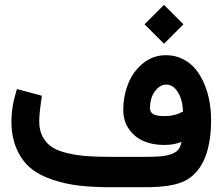

<svg xmlns="http://www.w3.org/2000/svg" viewBox="-20 -783 931 803"><path d="M442.9 0Q368.7 0 310.3 -6.8Q252 -13.7 197.3 -32.2Q142.6 -50.8 106.7 -81.1Q70.8 -111.3 49.3 -160.9Q27.8 -210.4 27.8 -276.9Q27.8 -332.5 45.4 -392.1L50.8 -410.6L68.8 -405.8L138.2 -387.2L155.3 -382.3L152.8 -365.2Q144 -306.6 144 -275.9Q144 -237.8 158.7 -210.7Q173.3 -183.6 198 -167.5Q222.7 -151.4 263.4 -142.1Q304.2 -132.8 346.7 -129.9Q389.2 -127 449.7 -127H590.8Q629.9 -127 655 -129.6Q680.2 -132.3 699 -139.4Q717.8 -146.5 726.8 -158.7Q735.8 -170.9 738.8 -189.5Q718.8 -182.1 702.9 -179.4Q687 -176.8 664.1 -176.8Q619.1 -176.8 581.5 -192.6Q543.9 -208.5 519.8 -242.4Q495.6 -276.4 495.6 -323.2Q495.6 -382.3 516.6 -434.1Q537.6 -485.8 579.1 -519Q620.6 -552.2 673.8 -552.2Q713.4 -552.2 745.6 -535.6Q777.8 -519 799.3 -492.2Q820.8 -465.3 835.4 -429.7Q850.1 -394 856.4 -356.9Q862.8 -319.8 862.8 -281.7Q862.8 -190.4 839.1 -128.2Q815.4 -65.9 766.6 -34.2Q738.3 -16.1 694.1 -8.1Q649.9 0 587.9 0ZM607.4 -330.1Q607.4 -314 620.6 -305.7Q633.8 -297.4 669.4 -297.4Q710.4 -297.4 745.6 -316.4Q743.2 -367.2 723.6 -398.2Q704.1 -429.2 674.8 -429.2Q649.4 -429.2 628.4 -401.9Q607.4 -374.5 607.4 -330.1ZM666 -762.7 747.1 -681.2 666 -600.1 584.5 -681.2Z"/></svg>

Font: Samim FD
Style: Bold-FD
Weight: 700
Foundry: DejaVu fonts team - Redesigned by Saber Rastikerdar
Version: Version 4.0.1